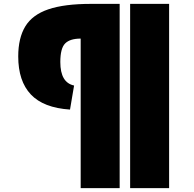

<svg xmlns="http://www.w3.org/2000/svg" viewBox="-20 -760 1001 990"><path d="M651 210V-740H852V210ZM362 -319 341 -195Q204 -204 139 -273Q74 -342 74 -469Q74 -564 110.5 -624Q147 -684 229.5 -712Q312 -740 449 -740H597V210H396V-561Q341 -561 316 -536Q291 -511 291 -440Q291 -334 362 -319Z"/></svg>

Font: Georama Extra Expanded ExtraBold
Style: Regular
Weight: 800
Width: 8
Designer: Jean-Baptiste Levee
Foundry: Production Type
Version: Version 1.000